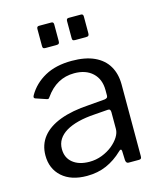

<svg xmlns="http://www.w3.org/2000/svg" viewBox="-112 -825 773 917"><g transform="rotate(-15 274.0 -366.0)"><path d="M382.1 -63.7Q345 -28 301.5 -9Q258 10 204.5 10Q126.6 10 81.9 -29.8Q37.3 -69.7 37.3 -135.3Q37.3 -188.5 67.5 -226.7Q97.8 -264.9 156.6 -287.2Q215.5 -309.5 300.8 -314.6L378.8 -321.1Q385.7 -321.9 390.5 -325.1Q395.3 -328.3 395.3 -335.9V-363Q395.3 -417.1 361.9 -448.4Q328.6 -479.7 271 -479.7Q227.6 -479.7 191.8 -460.1Q156 -440.4 127.8 -400.1Q124.5 -395 121.8 -393.6Q119.1 -392.2 113.1 -394.2L59.7 -412.2Q56.3 -414.2 55 -417.2Q53.6 -420.1 57.7 -428.2Q87.3 -479.9 141.9 -510Q196.5 -540 275 -540Q341.9 -540 386.6 -519.4Q431.4 -498.7 453.9 -460.3Q476.5 -421.8 476.5 -369.2V-14.7Q476.5 -6.2 473.5 -3.1Q470.4 0 463 0H412.2Q405.7 0 402.4 -4.3Q399.1 -8.7 398.5 -16.2L396.8 -62.3Q394.5 -76.5 382.1 -63.7ZM395.3 -254.4Q395.3 -271 381 -269.5L315.4 -264.5Q269.3 -261.6 233.1 -252.4Q197 -243.1 172.2 -228.2Q147.4 -213.3 134.2 -192.5Q121.1 -171.7 121.1 -144.9Q121.1 -101.4 151.7 -76.8Q182.3 -52.2 233.9 -52.2Q266.2 -52.2 295.7 -63.6Q325.1 -75.1 347.6 -93Q370.4 -111.8 382.8 -131.9Q395.3 -152 395.3 -171V-254.4ZM240 -729.8V-646.9Q240 -638.3 236.6 -634.9Q233.2 -631.6 223.3 -631.6H170.7Q162 -631.6 159.4 -634.6Q156.7 -637.5 156.7 -644.9V-729.2Q156.7 -742 167.6 -742H229Q240 -742 240 -729.8ZM386.4 -729.8V-646.9Q386.4 -638.3 383.1 -634.9Q379.7 -631.6 369.8 -631.6H317.2Q308.5 -631.6 305.8 -634.6Q303.2 -637.5 303.2 -644.9V-729.2Q303.2 -742 314.1 -742H375.5Q386.4 -742 386.4 -729.8Z"/></g></svg>

Font: Libre Franklin Thin
Style: Regular
Weight: 100
Designer: Pablo Impallari, Rodrigo Fuenzalida, Nhung Nguyen
Foundry: Impallari Type
Version: Version 3.000